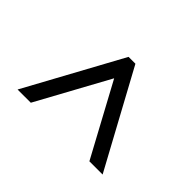

<svg xmlns="http://www.w3.org/2000/svg" viewBox="-126 -764 811 811"><g transform="rotate(-45 279.5 -358.0)"><path d="M65 -104V-183L387 -357L65 -533V-612L494 -378V-337Z"/></g></svg>

Font: Noto Naskh Arabic UI
Style: Regular
Weight: 400
Designer: Monotype Design Team, David Williams, Mohamad Dakak and Nizar Qandah
Foundry: Monotype Imaging Inc.
Version: Version 2.014